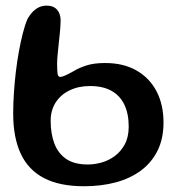

<svg xmlns="http://www.w3.org/2000/svg" viewBox="-20 -652 646 684"><path d="M279.5 11.5Q192.5 11.5 136.8 -17.5Q81 -46.5 54 -104.2Q27 -162 27 -247Q27 -282.5 29.5 -320.5Q32 -358.5 36.5 -396.5Q41 -434.5 47.5 -469.8Q54 -505 61.5 -534.2Q69 -563.5 78 -584.5Q90.5 -607 107.5 -619.5Q124.5 -632 145.5 -632Q170.5 -632 183.2 -617.5Q196 -603 196 -578.5Q196 -567 194.8 -552.2Q193.5 -537.5 191.8 -520.8Q190 -504 188.2 -487Q186.5 -470 185 -454.2Q183.5 -438.5 183.5 -424Q183.5 -402.5 185 -390.2Q186.5 -378 194.5 -378Q201.5 -378 214.8 -384.2Q228 -390.5 244 -399.5Q261 -410 287.8 -418.8Q314.5 -427.5 354.5 -427.5Q420 -427.5 466.5 -400.8Q513 -374 537.8 -326.5Q562.5 -279 562.5 -215.5Q562.5 -158 541.2 -115.2Q520 -72.5 481.8 -44.2Q443.5 -16 392 -2.2Q340.5 11.5 279.5 11.5ZM293 -66Q316.5 -66 341.8 -73Q367 -80 388.8 -96Q410.5 -112 424.5 -137.8Q438.5 -163.5 438.5 -201Q438.5 -247 423 -279.2Q407.5 -311.5 377 -328.5Q346.5 -345.5 300.5 -345.5Q260 -345.5 228.2 -330.2Q196.5 -315 178.5 -287.2Q160.5 -259.5 160.5 -221.5Q160.5 -175.5 173.8 -140.5Q187 -105.5 215.8 -85.8Q244.5 -66 293 -66Z"/></svg>

Font: Gluten
Style: Regular
Weight: 400
Designer: Tyler Finck
Foundry: Etcetera Type Company
Version: Version 1.300